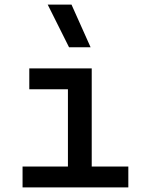

<svg xmlns="http://www.w3.org/2000/svg" viewBox="-20 -815 626 835"><path d="M78.1 0H538.1V-90.8H378.9V-517.6H107.4V-426.8H275.4V-90.8H78.1ZM280.3 -609.4H374L291 -794.9H187.5Z"/></svg>

Font: Cascadia Code PL
Style: Regular
Weight: 400
Monospace: yes
Designer: Aaron Bell
Foundry: Saja Typeworks
Version: Version 2404.023